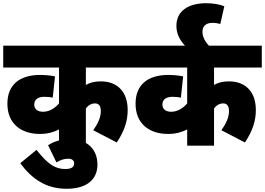

<svg xmlns="http://www.w3.org/2000/svg" viewBox="-20 -906 1648 1194"><path d="M811 -486V-622H0V-486H347V-263C323 -234 287 -211 248 -211C214 -211 193 -227 193 -256C193 -287 216 -304 256 -304C274 -304 293 -302 308 -299L322 -431C292 -437 261 -440 230 -440C102 -440 26 -379 26 -261C26 -141 106 -73 229 -73C273 -73 312 -83 347 -101V0H514V-231C525 -248 547 -263 570 -263C594 -263 607 -249 607 -215C607 -175 589 -138 560 -96L706 -20C757 -96 774 -159 774 -222C774 -333 712 -400 607 -400C569 -400 541 -393 514 -378V-486Z M394 268C527 268 586 204 586 118C586 25 526 -40 416 -40C357 -40 315 -26 279 -3L331 104C353 90 378 81 403 81C428 81 441 91 441 111C441 133 424 145 386 145C324 145 279 117 207 26L106 109C177 205 265 268 394 268Z M1608 -486V-622H797V-486H1144V-263C1120 -234 1084 -211 1045 -211C1011 -211 990 -227 990 -256C990 -287 1013 -304 1053 -304C1071 -304 1090 -302 1105 -299L1119 -431C1089 -437 1058 -440 1027 -440C899 -440 823 -379 823 -261C823 -141 903 -73 1026 -73C1070 -73 1109 -83 1144 -101V0H1311V-231C1322 -248 1344 -263 1367 -263C1391 -263 1404 -249 1404 -215C1404 -175 1386 -138 1357 -96L1503 -20C1554 -96 1571 -159 1571 -222C1571 -333 1509 -400 1404 -400C1366 -400 1338 -393 1311 -378V-486Z M1137 -615H1286C1256 -644 1239 -677 1239 -708C1239 -744 1261 -764 1302 -764C1317 -764 1332 -762 1350 -757L1375 -867C1347 -879 1303 -886 1262 -886C1150 -886 1077 -837 1077 -745C1077 -695 1099 -653 1137 -615Z"/></svg>

Font: Noto Sans Devanagari SemiCondensed Black
Style: Regular
Weight: 900
Width: 4
Designer: Jelle Bosma - Monotype Design Team
Foundry: Monotype Imaging Inc.
Version: Version 2.004